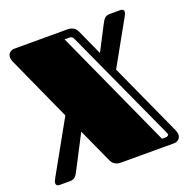

<svg xmlns="http://www.w3.org/2000/svg" viewBox="-125 -820 919 938"><g transform="rotate(-20 334.0 -350.5)"><path d="M216.3 -208.5 128.9 -40Q124.5 -31.7 120.6 -24.7Q116.7 -17.6 111.6 -12Q106.4 -6.3 99.6 -3.2Q92.8 0 83 0H26.9Q19.5 0 14.9 -3.7Q10.3 -7.3 10.3 -14.6Q10.3 -23.4 18.1 -37.1L170.4 -309.6L19 -644Q13.2 -657.2 13.2 -667.5Q13.2 -684.6 24.2 -692.9Q35.2 -701.2 46.9 -701.2H324.2Q336.4 -701.2 345 -698Q353.5 -694.8 359.1 -690.4Q364.7 -686 367.9 -680.9Q371.1 -675.8 373 -671.9L433.6 -538.1L497.1 -661.1Q501.5 -668.9 505.4 -676.3Q509.3 -683.6 514.4 -689.2Q519.5 -694.8 526.4 -698Q533.2 -701.2 543 -701.2H599.1Q606.9 -701.2 611.6 -697.5Q616.2 -693.8 616.2 -686.5Q616.2 -678.2 607.9 -664.1L480 -435.1L651.9 -57.1Q657.7 -43.9 657.7 -33.7Q657.7 -25.4 654.5 -19Q651.4 -12.7 646.5 -8.5Q641.6 -4.4 635.7 -2.2Q629.9 0 624 0H347.2Q334.5 0 326.2 -3.2Q317.9 -6.3 312.3 -10.7Q306.6 -15.1 303.2 -20Q299.8 -24.9 297.9 -28.8ZM340.8 -644Q335.9 -655.3 330.1 -657.7Q324.2 -660.2 317.9 -660.2H293.9L575.2 -41H592.8Q601.1 -41 606.9 -44.9Q612.8 -48.8 607.4 -60.5Z"/></g></svg>

Font: Fascinate Inline
Style: Regular
Weight: 900
Designer: Astigmatic (AOETI)
Foundry: Astigmatic (AOETI)
Version: Version 1.000